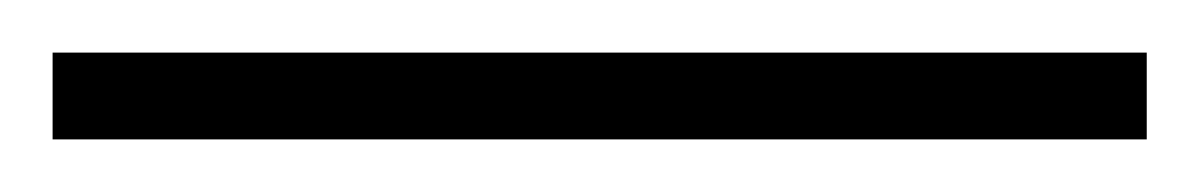

<svg xmlns="http://www.w3.org/2000/svg" viewBox="-22 -23 456 73"><path d="M-2 30V-3H414V30Z"/></svg>

Font: Noto Sans Telugu UI SemiCondensed ExtraLight
Style: Regular
Weight: 200
Width: 4
Designer: Jelle Bosma - Monotype Design Team
Foundry: Monotype Imaging Inc.
Version: Version 2.005; ttfautohint (v1.8.4.7-5d5b)